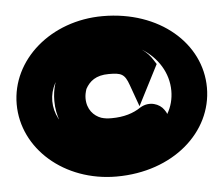

<svg xmlns="http://www.w3.org/2000/svg" viewBox="-41 -508 655 564"><g transform="rotate(-5 286.5 -225.5)"><path d="M7 -226C7 -95 127 11 281 11C448 11 568 -95 568 -226C568 -357 448 -462 281 -462C128 -462 7 -357 7 -226ZM112 -226C112 -299 184 -358 281 -358C303 -358 324 -363 344 -373C322 -379 299 -381 281 -381C257 -381 232 -377 210 -369C158 -348 118 -298 118 -226C118 -204 122 -184 129 -165C149 -110 200 -70 281 -70C301 -70 318 -72 335 -75C318 -87 299 -93 281 -93C185 -93 112 -153 112 -226ZM210 -226C210 -235 212 -244 215 -253C227 -275 246 -291 284 -291C321 -291 331 -287 343 -253L366 -189L427 -308L420 -319C411 -334 400 -345 387 -354C433 -326 463 -279 463 -226C463 -202 457 -179 445 -159C444 -163 441 -168 438 -172C426 -190 396 -202 368 -185C346 -170 318 -161 281 -161C269 -161 261 -162 251 -165C229 -173 210 -193 210 -226Z"/></g></svg>

Font: Charger Pro
Style: UltraExt
Weight: 900
Designer: Jasper
Foundry: Cannot Into Space Fonts
Version: Version 1.09